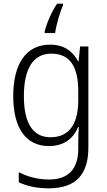

<svg xmlns="http://www.w3.org/2000/svg" viewBox="-20 -785 581 1045"><path d="M323 -756V-765H291C260 -721 234 -658 223 -613V-605H280C285 -646 307 -722 323 -756ZM252 -542C122 -542 52 -437 52 -262C52 -84 124 10 246 10C324 10 378 -27 405 -94H409C407 -64 406 -35 406 -8V24C406 133 354 192 247 192C184 192 128 176 82 152V207C127 228 179 240 246 240C397 240 461 160 461 18V-532H416L408 -452H405C375 -507 328 -542 252 -542ZM259 -493C365 -493 406 -417 406 -287V-241C406 -126 368 -38 255 -38C160 -38 110 -113 110 -262C110 -407 158 -493 259 -493Z"/></svg>

Font: Noto Sans Malayalam SemiCondensed Light
Style: Regular
Weight: 300
Width: 4
Designer: Jelle Bosma - Monotype Design Team
Foundry: Monotype Imaging Inc.
Version: Version 2.104